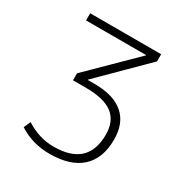

<svg xmlns="http://www.w3.org/2000/svg" viewBox="-171 -860 953 1000"><g transform="rotate(30 305.0 -360.0)"><path d="M84 -730H511V-687L247 -425V-423H288Q402 -423 461.5 -372Q521 -321 521 -223Q521 -109 456 -49.5Q391 10 266 10Q162 10 81 -43L99 -84Q178 -33 266 -33Q471 -33 471 -223Q471 -304 419.5 -343.5Q368 -383 258 -383H181V-425L445 -685V-687H84Z"/></g></svg>

Font: M PLUS 1p Light
Style: Regular
Weight: 300
Version: Version 1.061